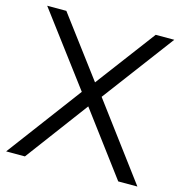

<svg xmlns="http://www.w3.org/2000/svg" viewBox="-109 -839 893 939"><g transform="rotate(15 338.0 -370.0)"><path d="M5.5 0 287.5 -377 15 -740H112L338 -438.5L564.5 -740H658.5L387.5 -378.5L670 0H573L336.5 -316.5L100.5 0Z"/></g></svg>

Font: Encode Sans SemiExpanded SemiExpanded
Style: Regular
Weight: 400
Width: 6
Designer: Multiple Designers
Foundry: Impallari Type
Version: Version 3.000; ttfautohint (v1.8.3) -l 8 -r 50 -G 200 -x 14 